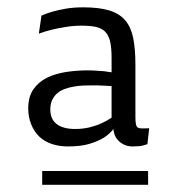

<svg xmlns="http://www.w3.org/2000/svg" viewBox="-20 -656 505 531"><path d="M96.7 -183.1H389.6V-145H96.7ZM233.9 -419.9Q223.1 -419.9 210.4 -419.4Q197.8 -418.9 185.1 -416.7Q172.4 -414.6 160.4 -410.4Q148.4 -406.2 139.4 -398.9Q130.4 -391.6 124.8 -380.4Q119.1 -369.1 119.1 -353.5Q119.1 -326.2 137 -312.7Q154.8 -299.3 187.5 -299.3Q210 -299.3 228.5 -304Q247.1 -308.6 260.3 -314.9Q275.9 -321.8 288.6 -330.6V-418Q280.3 -418.5 270.5 -418.9Q262.7 -419.4 253.2 -419.7Q243.7 -419.9 233.9 -419.9ZM354.5 -331.5Q354.5 -318.4 356.2 -311.3Q357.9 -304.2 362.3 -302.7Q367.7 -300.3 376.5 -300.8Q385.3 -301.3 392.6 -301.3L387.7 -257.3Q382.8 -255.4 376.5 -253.9Q371.1 -252.4 363.8 -251.7Q356.4 -251 347.7 -251Q333 -251 322.8 -256.1Q312.5 -261.2 305.9 -268.6Q299.3 -275.9 296.4 -285.4Q293.5 -294.9 293.5 -299.3Q283.7 -285.6 266.6 -274.9Q251.5 -265.6 227.8 -258.3Q204.1 -251 168 -251Q143.6 -251 123.3 -257.8Q103 -264.6 88.6 -278.3Q74.2 -292 66.2 -312.3Q58.1 -332.5 58.1 -356Q58.1 -388.7 72.3 -408.9Q86.4 -429.2 109.4 -440.7Q132.3 -452.1 162.1 -456.8Q191.9 -461.4 223.1 -461.4Q235.4 -461.4 247.3 -460.4Q259.3 -459.5 268.6 -459Q279.3 -457 288.6 -456.1V-496.6Q288.6 -524.9 284.2 -542.5Q279.8 -560.1 269.8 -569.3Q259.8 -578.6 244.1 -581.8Q228.5 -585 205.1 -585Q183.1 -585 162.1 -581.5Q141.1 -578.1 124.5 -574.2Q104.5 -569.3 87.4 -563L94.7 -612.8Q108.4 -619.1 126 -624Q141.1 -628.4 162.4 -632.1Q183.6 -635.7 210.4 -635.7Q253.9 -635.7 282 -627.2Q310.1 -618.7 326.2 -599.9Q342.3 -581.1 348.4 -550.8Q354.5 -520.5 354.5 -477.1Z"/></svg>

Font: Mako
Style: Regular
Weight: 400
Designer: vernon adams
Foundry: vernon adams
Version: Version 1.000